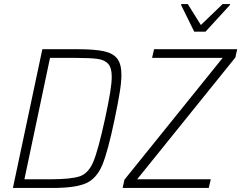

<svg xmlns="http://www.w3.org/2000/svg" viewBox="-20 -932 1196 952"><path d="M190 -688H364Q449 -688 495 -678Q541 -668 561.5 -641Q582 -614 582 -561Q582 -526 574 -476Q566 -426 549 -344Q515 -180 487 -113.5Q459 -47 407 -23.5Q355 0 239 0H44ZM501 -344Q518 -423 526 -472Q534 -521 534 -552Q534 -596 516.5 -615.5Q499 -635 463.5 -640Q428 -645 352 -645H228L101 -43H225Q333 -43 376 -58Q419 -73 443 -130.5Q467 -188 501 -344ZM588 0 597 -41 1084 -645H734L744 -688H1156L1147 -647L660 -43H1025L1015 0ZM943 -775 878 -907 879 -912H911L976 -808L1084 -912H1121L1120 -907L999 -775Z"/></svg>

Font: Saira Semi Condensed ExtraLight
Style: Italic
Weight: 200
Width: 4
Italic angle: -12°
Designer: Hector Gatti with collaboration of the Omnibus-Type team
Foundry: Omnibus-Type
Version: Version 1.001; ttfautohint (v1.8)